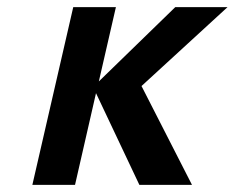

<svg xmlns="http://www.w3.org/2000/svg" viewBox="-20 -520 660 540"><path d="M71 0H191L250 -258L372 0H520L378 -278L620 -500H473L258 -291L306 -500H186Z"/></svg>

Font: Perun SemiBold Italic
Style: Regular
Weight: 400
Italic angle: -12°
Foundry: Copyright (c) Stefan Peev, Context Ltd, 2016
Version: Version 1.026